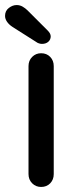

<svg xmlns="http://www.w3.org/2000/svg" viewBox="-49 -741 298 761"><path d="M164 -51Q164 -29 150 -14.5Q136 0 114 0Q93 0 78.5 -14.5Q64 -29 64 -51V-479Q64 -501 78.5 -515.5Q93 -530 114 -530Q136 -530 150 -515.5Q164 -501 164 -479ZM117 -567Q112 -567 105.5 -569Q99 -571 94 -575L1 -634Q-13 -643 -21 -654.5Q-29 -666 -29 -678Q-29 -698 -14 -709.5Q1 -721 17 -721Q30 -721 41 -714.5Q52 -708 60 -700L140 -620Q152 -608 152 -597Q152 -584 142.5 -575.5Q133 -567 117 -567Z"/></svg>

Font: Quicksand SemiBold
Style: Regular
Weight: 600
Designer: Andrew Paglinawan
Foundry: Andrew Paglinawan
Version: Version 3.004